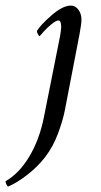

<svg xmlns="http://www.w3.org/2000/svg" viewBox="-103 -445 366 694"><path d="M114.3 -315.4Q118.2 -338.9 118.2 -346.7Q118.2 -371.1 108.4 -371.1Q103.5 -371.1 96.4 -366.9Q89.4 -362.8 82.3 -356.9Q75.2 -351.1 67.6 -343.8Q60.1 -336.4 54.7 -330.6Q49.3 -324.7 44.9 -319.3L40 -314.5Q37.6 -314.5 33.9 -321.5Q30.3 -328.6 30.3 -333Q43 -354.5 83.3 -389.6Q123.5 -424.8 153.3 -424.8Q168.9 -424.8 180.2 -410.2Q191.4 -395.5 191.4 -374Q191.4 -358.4 184.6 -322.3L130.9 -43.9Q123.5 -7.3 106.4 38.3Q89.4 84 61.5 121.1Q33.2 158.2 -5.9 188Q-44.9 217.8 -74.2 229.5Q-77.1 227.1 -80.1 220.9Q-83 214.8 -83 210Q-33.7 182.1 2.9 120.8Q39.6 59.6 55.7 -21.5Z"/></svg>

Font: Crimson
Style: Italic
Weight: 400
Italic angle: -11°
Version: Version 0.8